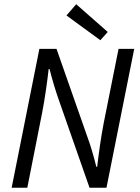

<svg xmlns="http://www.w3.org/2000/svg" viewBox="-20 -887 659 907"><path d="M35 0H109L179 -354C192 -421 202 -493 210 -561H214C227 -509 245 -451 256 -420L403 0H483L614 -656H540L470 -306C457 -239 447 -167 439 -99H435C424 -145 406 -206 394 -237L247 -656H166ZM454 -697 489 -736 340 -867 294 -814Z"/></svg>

Font: Source Sans Pro
Style: Italic
Weight: 400
Italic angle: -11°
Designer: Paul D. Hunt
Foundry: Adobe Systems Incorporated
Version: Version 3.006;hotconv 1.0.111;makeotfexe 2.5.65597